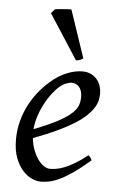

<svg xmlns="http://www.w3.org/2000/svg" viewBox="-53 -749 499 807"><g transform="rotate(5 196.5 -346.0)"><path d="M190.9 -381.8Q174.8 -367.2 159.4 -346.2Q144 -325.2 131.6 -300.8Q119.1 -276.4 110.8 -249.8Q102.5 -223.1 100.6 -197.3Q164.6 -222.2 201.9 -242.4Q239.3 -262.7 258.3 -280.8Q277.3 -298.8 282.7 -315.4Q288.1 -332 288.1 -349.1Q288.1 -364.3 284.2 -375.2Q280.3 -386.2 273.9 -392.8Q267.6 -399.4 259.5 -402.6Q251.5 -405.8 243.2 -405.8Q235.4 -405.8 220.2 -400.1Q205.1 -394.5 190.9 -381.8ZM366.2 -371.1Q366.2 -357.4 363 -342.3Q359.9 -327.1 349.9 -311Q339.8 -294.9 322 -277.3Q304.2 -259.8 274.7 -241Q245.1 -222.2 202.6 -201.9Q160.2 -181.6 101.1 -159.7Q104 -132.3 112.5 -109.9Q121.1 -87.4 132.6 -71.3Q144 -55.2 157.5 -46.1Q170.9 -37.1 184.1 -37.1Q194.3 -37.1 209 -39.3Q223.6 -41.5 242.9 -48.8Q262.2 -56.2 286.4 -70.3Q310.5 -84.5 339.8 -107.9Q345.2 -105 349.4 -98.4Q353.5 -91.8 355 -87.9Q314.9 -53.2 284.2 -32Q253.4 -10.7 229.2 0.7Q205.1 12.2 185.8 16.1Q166.5 20 148.9 20Q132.8 20 112.3 11Q91.8 2 73.7 -17.8Q55.7 -37.6 43.2 -69.6Q30.8 -101.6 30.8 -147.9Q30.8 -186 40 -222.9Q49.3 -259.8 66.7 -293.7Q84 -327.6 109.4 -357.9Q134.8 -388.2 167 -413.1Q178.2 -421.9 192.4 -429.9Q206.5 -438 221.9 -444.1Q237.3 -450.2 253.2 -453.6Q269 -457 284.2 -457Q305.2 -457 320.6 -449.5Q335.9 -441.9 346.2 -429.7Q356.4 -417.5 361.3 -402.1Q366.2 -386.7 366.2 -371.1ZM283.2 -511.2Q273.4 -505.4 267.6 -503.4Q261.7 -501.5 252.9 -501L130.9 -689.5L146.5 -707Q152.3 -708 161.4 -709Q170.4 -710 180.4 -710.7Q190.4 -711.4 199.7 -711.9Q209 -712.4 215.3 -712.4Z"/></g></svg>

Font: Gentium Plus Eur
Style: Italic
Weight: 400
Italic angle: -8°
Designer: J. Victor Gaultney, Annie Olsen, Iska Routamaa, Becca Hirsbrunner
Foundry: SIL International
Version: Version 5.000